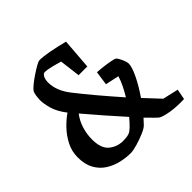

<svg xmlns="http://www.w3.org/2000/svg" viewBox="-161 -760 918 918"><g transform="rotate(-45 297.5 -301.5)"><path d="M228 -613Q253 -613 293 -605.5Q333 -598 380 -586L368 -430H309L296 -535Q273 -542 246.5 -548.5Q220 -555 206 -555Q195 -555 188 -541.5Q181 -528 181 -508Q181 -452 226 -395Q258 -354 300 -304Q342 -254 394 -195Q408 -218 420.5 -243Q433 -268 440 -292L371 -307L381 -378Q410 -376 435.5 -372.5Q461 -369 485 -363Q493 -361 500.5 -348Q508 -335 513 -321Q518 -307 518 -300Q518 -277 497 -233.5Q476 -190 443 -142Q479 -103 516 -64L595 -46L585 7Q532 9 492 2Q452 -5 439 -14Q431 -20 417.5 -34Q404 -48 385 -67Q373 -53 361 -41Q351 -30 324 -18.5Q297 -7 268 1.5Q239 10 221 10Q190 10 156 2Q122 -6 93 -24.5Q64 -43 46 -75Q28 -107 28 -155Q28 -196 46 -231Q64 -266 90.5 -294Q117 -322 145 -341Q114 -381 104 -416.5Q94 -452 94 -476Q94 -485 96 -501.5Q98 -518 103 -528Q109 -537 126 -551Q143 -565 164 -579Q185 -593 202.5 -603Q220 -613 228 -613ZM137 -168Q137 -106 167.5 -81.5Q198 -57 237 -57Q247 -57 258 -58Q269 -59 280 -63Q297 -68 339 -118Q302 -159 260 -207Q218 -255 180 -300Q158 -272 147.5 -237Q137 -202 137 -168Z"/></g></svg>

Font: Grenze Gotisch Medium
Style: Regular
Weight: 500
Designer: Renata Polastri
Foundry: Omnibus-Type
Version: Version 1.001